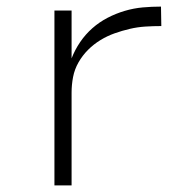

<svg xmlns="http://www.w3.org/2000/svg" viewBox="-20 -562 590 582"><path d="M145 0V-530H197V-385Q207 -411 223 -434.5Q239 -458 260 -476.5Q281 -495 306 -508Q331 -521 358 -529Q385 -537 412.5 -539.5Q440 -542 468 -542L469 -483Q445 -483 421 -481.5Q397 -480 373.5 -474.5Q350 -469 327.5 -461Q305 -453 284.5 -440.5Q264 -428 247 -411Q230 -394 218 -373Q206 -352 201.5 -328.5Q197 -305 197 -281V0Z"/></svg>

Font: Lode Dark Term
Style: Regular
Weight: 400
Monospace: yes
Designer: Belleve Invis
Foundry: Belleve Invis
Version: Version 29.2.0